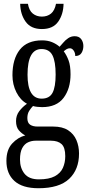

<svg xmlns="http://www.w3.org/2000/svg" viewBox="-20 -760 470 1018"><path d="M184 238Q99 238 56.5 199.5Q14 161 14 93Q14 34 44.5 1Q75 -32 114 -42Q96 -51 80.5 -68.5Q65 -86 65 -118Q65 -148 82 -170.5Q99 -193 123 -210Q88 -229 67 -270.5Q46 -312 46 -361Q46 -447 85 -496.5Q124 -546 203 -546Q233 -546 256 -536.5Q279 -527 296 -512Q304 -520 315 -533.5Q326 -547 341.5 -557.5Q357 -568 376 -568Q399 -568 410.5 -552.5Q422 -537 422 -516Q422 -495 412 -479Q402 -463 379 -463Q379 -480 370.5 -492Q362 -504 351 -504Q341 -504 333.5 -499.5Q326 -495 318 -488Q333 -468 343.5 -440Q354 -412 354 -366Q354 -290 317 -241Q280 -192 203 -192Q193 -192 178 -193.5Q163 -195 155 -198Q145 -188 135 -172.5Q125 -157 125 -134Q125 -109 139.5 -99Q154 -89 179 -89H262Q311 -89 341 -69.5Q371 -50 385 -17.5Q399 15 399 54Q399 139 346.5 188.5Q294 238 184 238ZM201 -237Q242 -237 258.5 -268Q275 -299 275 -365Q275 -434 258 -467Q241 -500 200 -500Q126 -500 126 -364Q126 -237 201 -237ZM186 191Q240 191 270.5 174.5Q301 158 313.5 130Q326 102 326 68Q326 22 306.5 4Q287 -14 250 -14H168Q148 -14 129 -5.5Q110 3 98 25Q86 47 86 86Q86 131 110 161Q134 191 186 191ZM202 -606Q144 -606 116 -645Q88 -684 87 -740H128Q134 -704 154 -688Q174 -672 202 -672Q231 -672 250.5 -688Q270 -704 277 -740H317Q316 -684 288.5 -645Q261 -606 202 -606Z"/></svg>

Font: Noto Serif Myanmar ExtraCondensed
Style: Regular
Weight: 400
Width: 2
Designer: Ben Mitchell and the Monotype Design Team
Foundry: Monotype Imaging Inc.
Version: Version 2.106; ttfautohint (v1.8.4.7-5d5b)